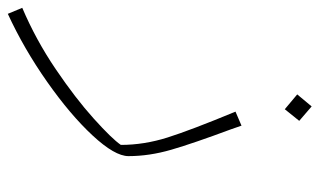

<svg xmlns="http://www.w3.org/2000/svg" viewBox="-220 -364 798 479"><g transform="rotate(90 178.5 -125.0)"><path d="M-41 218Q39 184 112 134.5Q185 85 235.5 39.5Q286 -6 301 -28Q301 -86 282.5 -144.5Q264 -203 218 -314L253 -329L262 -303Q297 -209 313 -154Q329 -99 329 -47Q329 -13 277.5 42.5Q226 98 143.5 156Q61 214 -26 254ZM175 -468 205 -504 241 -473 212 -437Z"/></g></svg>

Font: FiraGO UltraLight
Style: Italic
Weight: 200
Italic angle: -8°
Designer: bBox Type GmbH
Foundry: bBox Type GmbH
Version: Version 1.001